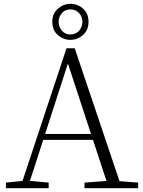

<svg xmlns="http://www.w3.org/2000/svg" viewBox="-20 -982 747 1002"><path d="M347 -774Q311 -774 282 -799Q253 -824 253 -868Q253 -911 282 -936.5Q311 -962 347 -962Q385 -962 413.5 -937Q442 -912 442 -868Q442 -825 413.5 -799.5Q385 -774 347 -774ZM347 -802Q376 -802 393 -822Q410 -842 410 -868Q410 -894 393 -913.5Q376 -933 347 -933Q320 -933 303 -913.5Q286 -894 286 -868Q286 -842 303 -822Q320 -802 347 -802ZM11 0V-29L109 -39H126L234 -29V0ZM85 0 327 -730H370L616 0H548L324 -682H344L340 -668L124 0ZM192 -252 194 -283H493L495 -252ZM421 0V-29L554 -39H574L701 -29V0Z"/></svg>

Font: Noto Serif SC ExtraLight ExtraLight
Style: Regular
Weight: 250
Version: Version 2.002-H1;hotconv 1.1.0;makeotfexe 2.6.0